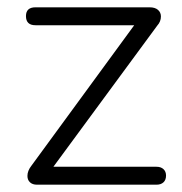

<svg xmlns="http://www.w3.org/2000/svg" viewBox="-20 -505 499 525"><path d="M55 -24Q55 -38 66 -52L347 -436H77Q51 -436 51 -461Q51 -485 77 -485H389Q404 -485 412 -478Q420 -471 420 -460Q420 -446 410 -435L126 -49H408Q420 -49 427 -42.5Q434 -36 434 -25Q434 -13 427 -6.5Q420 0 408 0H81Q69 0 62 -6.5Q55 -13 55 -24Z"/></svg>

Font: SN Pro Light
Style: Regular
Weight: 300
Designer: Tobias Whetton
Foundry: Supernotes
Version: Version 1.002